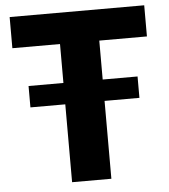

<svg xmlns="http://www.w3.org/2000/svg" viewBox="-52 -775 723 823"><g transform="rotate(-5 309.5 -364.0)"><path d="M599 -728.5V-594.5H394V-427H544V-335H394V0H225V-335H75V-427H225V-594.5H20V-728.5Z"/></g></svg>

Font: Lato Black
Style: Regular
Weight: 900
Designer: Lukasz Dziedzic
Foundry: tyPoland Lukasz Dziedzic
Version: Version 2.007; 2014-02-27